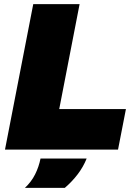

<svg xmlns="http://www.w3.org/2000/svg" viewBox="-20 -720 654 924"><path d="M4 0 140 -700H363L265 -195H586L548 0ZM100 184Q131 155 149 119Q167 83 175 43H397Q381 83 354 118.5Q327 154 292 184Z"/></svg>

Font: REM Black
Style: Italic
Weight: 900
Italic angle: -11°
Designer: Octavio Pardo
Foundry: Ashler Design
Version: Version 1.005;gftools[0.9.28]